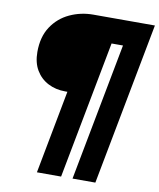

<svg xmlns="http://www.w3.org/2000/svg" viewBox="-102 -799 931 1126"><g transform="rotate(10 364.0 -236.0)"><path d="M276 -248Q220 -248 174.5 -271.5Q129 -295 102.5 -339.5Q76 -384 76 -448Q76 -538 116 -598.5Q156 -659 221.5 -689.5Q287 -720 361 -720H728L544 248H408L564 -572H496L340 248H196L290 -248Z"/></g></svg>

Font: Kufam Black
Style: Italic
Weight: 900
Italic angle: -11°
Designer: Artur Schmal
Foundry: Original Type
Version: Version 1.301; ttfautohint (v1.8.3)